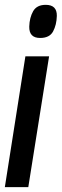

<svg xmlns="http://www.w3.org/2000/svg" viewBox="-31 -774 255 794"><path d="M158 -754Q205 -754 204 -708Q203 -671 188.5 -644Q174 -617 135 -617Q89 -617 90 -664Q91 -701 106 -727.5Q121 -754 158 -754ZM-11 0 74 -541H172L86 0Z"/></svg>

Font: Georama Extra Condensed SemiBold
Style: Italic
Weight: 600
Width: 2
Italic angle: -9°
Designer: Jean-Baptiste Levee
Foundry: Production Type
Version: Version 1.000